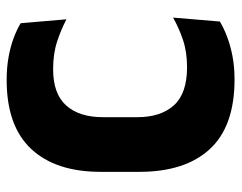

<svg xmlns="http://www.w3.org/2000/svg" viewBox="-92 -600 707 562"><g transform="rotate(-90 261.0 -319.5)"><path d="M308.5 14Q172 14 105.2 -58.2Q38.5 -130.5 38.5 -264.5V-378Q38.5 -509.5 105.5 -581.2Q172.5 -653 307.5 -653Q343.5 -653 374 -647.5Q404.5 -642 429.5 -632.8Q454.5 -623.5 473.5 -612L485 -478Q455.5 -493.5 420.2 -505.2Q385 -517 338.5 -517Q267 -517 232.8 -478.8Q198.5 -440.5 198.5 -371.5V-270.5Q198.5 -202 233.2 -163.5Q268 -125 344.5 -125Q389.5 -125 425 -137Q460.5 -149 490 -166L478.5 -29Q459.5 -17.5 434 -7.8Q408.5 2 377.2 8Q346 14 308.5 14Z"/></g></svg>

Font: Anek Bangla
Style: Bold
Weight: 700
Designer: Sulekha Rajkumar (Bangla), Yesha Goshar (Latin)
Foundry: Ek Type
Version: Version 1.003